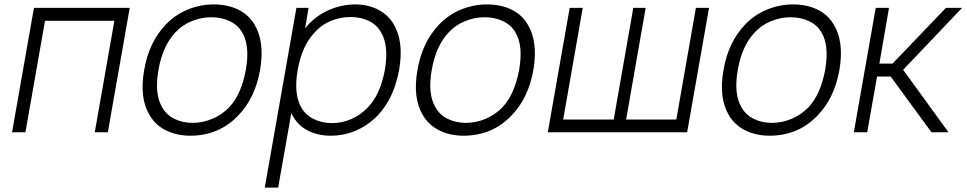

<svg xmlns="http://www.w3.org/2000/svg" viewBox="-20 -598 4370 868"><path d="M467.5 0H408.5L497 -504H183.5L95 0H34.5L133.5 -562.5H566.5Z M657 -76Q609 -154.5 632 -282.5Q653.5 -408 730 -487.5Q771.5 -531 828 -554.5Q885.5 -578 945.5 -578Q1007.5 -578 1055.2 -555.5Q1103 -533 1130 -487.5Q1177.5 -410.5 1156 -282.5Q1133 -153.5 1057 -76Q1013 -29.5 958.2 -7Q903.5 15.5 840.5 15.5Q780 15.5 732 -7.8Q684 -31 657 -76ZM1075 -451Q1056 -484.5 1019 -502.2Q982 -520 935 -520Q889.5 -520 846.2 -502.2Q803 -484.5 772.5 -451Q715 -390 696.5 -282.5Q677 -173 713.5 -112.5Q722.5 -96 736.2 -83Q750 -70 768 -61Q786 -52 807 -47.2Q828 -42.5 851 -42.5Q873.5 -42.5 896.2 -47.2Q919 -52 940.2 -61Q961.5 -70 980.5 -83Q999.5 -96 1015.5 -112.5Q1071 -171 1091.5 -282.5Q1110.5 -391.5 1075 -451Z M1784.5 -282.5Q1761 -153.5 1687.5 -76Q1643.5 -31 1589.2 -7.8Q1535 15.5 1475 15.5Q1414.5 15.5 1368.8 -9.2Q1323 -34 1299 -82.5L1297 -86.5L1237.5 250H1177L1320 -562.5H1375L1359.5 -470L1370 -482.5Q1410.5 -528 1467.5 -553Q1526 -578 1585.5 -578Q1643 -578 1688.8 -554.8Q1734.5 -531.5 1760.5 -487.5Q1806.5 -408.5 1784.5 -282.5ZM1720 -282.5Q1738.5 -391 1703 -451Q1684.5 -485.5 1648 -503.2Q1611.5 -521 1564.5 -521Q1519 -521 1476.2 -503.8Q1433.5 -486.5 1403 -452Q1344.5 -390 1326 -282.5Q1306.5 -173 1342.5 -111.5Q1361.5 -78 1398.5 -59.8Q1435.5 -41.5 1481.5 -41.5Q1504 -41.5 1526.2 -46.2Q1548.5 -51 1569.5 -60.2Q1590.5 -69.5 1609.2 -82.8Q1628 -96 1644 -113.5Q1699.5 -171.5 1720 -282.5Z M1892.5 -76Q1844.5 -154.5 1867.5 -282.5Q1889 -408 1965.5 -487.5Q2007 -531 2063.5 -554.5Q2121 -578 2181 -578Q2243 -578 2290.8 -555.5Q2338.5 -533 2365.5 -487.5Q2413 -410.5 2391.5 -282.5Q2368.5 -153.5 2292.5 -76Q2248.5 -29.5 2193.8 -7Q2139 15.5 2076 15.5Q2015.5 15.5 1967.5 -7.8Q1919.5 -31 1892.5 -76ZM2310.5 -451Q2291.5 -484.5 2254.5 -502.2Q2217.5 -520 2170.5 -520Q2125 -520 2081.8 -502.2Q2038.5 -484.5 2008 -451Q1950.5 -390 1932 -282.5Q1912.5 -173 1949 -112.5Q1958 -96 1971.8 -83Q1985.5 -70 2003.5 -61Q2021.5 -52 2042.5 -47.2Q2063.5 -42.5 2086.5 -42.5Q2109 -42.5 2131.8 -47.2Q2154.5 -52 2175.8 -61Q2197 -70 2216 -83Q2235 -96 2251 -112.5Q2306.5 -171 2327 -282.5Q2346 -391.5 2310.5 -451Z M2555.5 -562.5H2614.5L2526 -57.5H2754.5L2843 -562.5H2899L2810.5 -57.5H3037.5L3126 -562.5H3185.5L3086.5 0H2456.5Z M3276 -76Q3228 -154.5 3251 -282.5Q3272.5 -408 3349 -487.5Q3390.5 -531 3447 -554.5Q3504.5 -578 3564.5 -578Q3626.5 -578 3674.2 -555.5Q3722 -533 3749 -487.5Q3796.5 -410.5 3775 -282.5Q3752 -153.5 3676 -76Q3632 -29.5 3577.2 -7Q3522.5 15.5 3459.5 15.5Q3399 15.5 3351 -7.8Q3303 -31 3276 -76ZM3694 -451Q3675 -484.5 3638 -502.2Q3601 -520 3554 -520Q3508.5 -520 3465.2 -502.2Q3422 -484.5 3391.5 -451Q3334 -390 3315.5 -282.5Q3296 -173 3332.5 -112.5Q3341.5 -96 3355.2 -83Q3369 -70 3387 -61Q3405 -52 3426 -47.2Q3447 -42.5 3470 -42.5Q3492.5 -42.5 3515.2 -47.2Q3538 -52 3559.2 -61Q3580.5 -70 3599.5 -83Q3618.5 -96 3634.5 -112.5Q3690 -171 3710.5 -282.5Q3729.5 -391.5 3694 -451Z M3900.5 0H3840L3939 -562.5H3999L3955.5 -310.5H4015L4256.5 -562.5H4329.5L4063 -282.5L4268 0H4191L4006.5 -252H3945Z"/></svg>

Font: Russisch Sans Light
Style: Italic
Weight: 300
Italic angle: -10°
Designer: Michael Sharanda (font) & Cristiano Sobral (main changes)
Foundry: Michael Sharanda
Version: Version 2.00;September 8, 2020;FontCreator 13.0.0.2681 64-bi